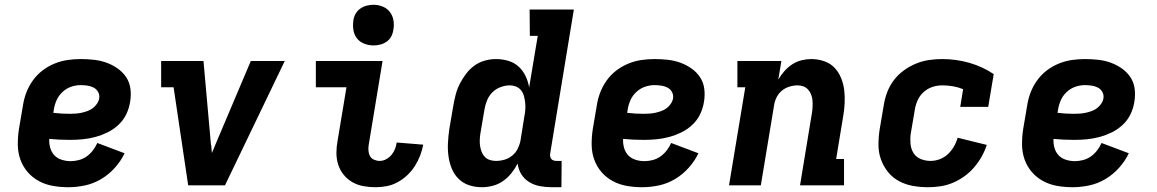

<svg xmlns="http://www.w3.org/2000/svg" viewBox="-20 -775 4840 803"><path d="M266 8Q233 8 201.5 2.5Q170 -3 143 -17.5Q116 -32 96 -55Q76 -78 65.5 -107Q55 -136 54.5 -168.5Q54 -201 59 -234L76 -334Q80 -361 90 -387.5Q100 -414 117 -438Q134 -462 157.5 -480Q181 -498 208 -509Q235 -520 262.5 -524Q290 -528 317 -528Q345 -528 372.5 -525Q400 -522 425 -513Q450 -504 471.5 -489Q493 -474 507.5 -452.5Q522 -431 525.5 -403.5Q529 -376 524 -348Q520 -322 508 -297Q496 -272 475 -252.5Q454 -233 429 -221Q404 -209 378 -202Q352 -195 325.5 -192.5Q299 -190 273 -190Q251 -190 229 -191Q207 -192 186 -194Q185 -175 190 -157Q195 -139 207 -126Q219 -113 237.5 -107Q256 -101 275 -101Q292 -101 309.5 -105.5Q327 -110 342 -120.5Q357 -131 368.5 -146Q380 -161 387 -177L501 -134Q486 -102 460.5 -73.5Q435 -45 403 -26Q371 -7 335.5 0.5Q300 8 266 8ZM273 -299Q285 -299 297.5 -300Q310 -301 321.5 -303.5Q333 -306 345.5 -310.5Q358 -315 368 -322.5Q378 -330 385.5 -341Q393 -352 395 -364Q397 -379 390 -391Q383 -403 371 -409Q359 -415 345 -417Q331 -419 317 -419Q297 -419 277 -412Q257 -405 241 -390Q225 -375 216.5 -355.5Q208 -336 205 -316L203 -303Q221 -301 238 -300Q255 -299 273 -299Z M767 0 706 -410H654V-520H831L862 -173Q864 -164 864.5 -154.5Q865 -145 866 -135Q871 -145 874.5 -154.5Q878 -164 882 -173L1029 -520H1171L921 0Z M1551 8Q1525 8 1500 3.5Q1475 -1 1454 -13Q1433 -25 1417.5 -44Q1402 -63 1394.5 -86.5Q1387 -110 1387 -135.5Q1387 -161 1392 -187L1429 -410H1301V-520H1580L1522 -169Q1520 -157 1521 -144.5Q1522 -132 1527.5 -122Q1533 -112 1544.5 -107Q1556 -102 1568 -102Q1582 -102 1595 -109Q1608 -116 1617.5 -127.5Q1627 -139 1632 -152Q1637 -165 1639 -179L1750 -170Q1746 -147 1737 -124Q1728 -101 1715 -80.5Q1702 -60 1683.5 -42.5Q1665 -25 1643 -13Q1621 -1 1597.5 3.5Q1574 8 1551 8ZM1542 -585Q1522 -585 1503 -592.5Q1484 -600 1472.5 -615Q1461 -630 1458 -650Q1455 -670 1458 -690Q1460 -705 1467.5 -718Q1475 -731 1487.5 -739.5Q1500 -748 1514 -751.5Q1528 -755 1542 -755Q1562 -755 1580.5 -747.5Q1599 -740 1610.5 -725Q1622 -710 1625.5 -690Q1629 -670 1625 -650Q1623 -635 1616 -622Q1609 -609 1596.5 -600.5Q1584 -592 1570 -588.5Q1556 -585 1542 -585Z M1996 8Q1967 8 1941.5 -0.5Q1916 -9 1897.5 -27.5Q1879 -46 1869 -71Q1859 -96 1855.5 -123Q1852 -150 1853.5 -178Q1855 -206 1859 -234L1876 -334Q1880 -357 1886 -380Q1892 -403 1903 -424.5Q1914 -446 1929 -466Q1944 -486 1964 -500.5Q1984 -515 2007.5 -521.5Q2031 -528 2054 -528Q2081 -528 2106 -520.5Q2131 -513 2149 -496.5Q2167 -480 2178 -457Q2189 -434 2193 -409L2229 -625H2196L2195 -735H2380L2281 -133Q2280 -127 2281 -121Q2282 -115 2285.5 -110.5Q2289 -106 2295 -104Q2301 -102 2307 -102H2329L2328 8H2288Q2262 8 2238 3.5Q2214 -1 2193.5 -13.5Q2173 -26 2160.5 -46Q2148 -66 2145 -91Q2134 -70 2119 -51Q2104 -32 2084 -18Q2064 -4 2041 2Q2018 8 1996 8ZM2054 -102Q2072 -102 2089.5 -107Q2107 -112 2122 -124Q2137 -136 2145.5 -153.5Q2154 -171 2157 -188L2173 -288Q2176 -303 2177 -317Q2178 -331 2176.5 -345Q2175 -359 2171.5 -372.5Q2168 -386 2160 -396.5Q2152 -407 2139 -412.5Q2126 -418 2112 -418Q2093 -418 2073 -410.5Q2053 -403 2038.5 -388Q2024 -373 2016.5 -354Q2009 -335 2006 -316L1989 -216Q1987 -203 1986.5 -189.5Q1986 -176 1988 -163.5Q1990 -151 1994.5 -139.5Q1999 -128 2007.5 -119Q2016 -110 2028.5 -106Q2041 -102 2054 -102Z M2666 8Q2633 8 2601.5 2.5Q2570 -3 2543 -17.5Q2516 -32 2496 -55Q2476 -78 2465.5 -107Q2455 -136 2454.5 -168.5Q2454 -201 2459 -234L2476 -334Q2480 -361 2490 -387.5Q2500 -414 2517 -438Q2534 -462 2557.5 -480Q2581 -498 2608 -509Q2635 -520 2662.5 -524Q2690 -528 2717 -528Q2745 -528 2772.5 -525Q2800 -522 2825 -513Q2850 -504 2871.5 -489Q2893 -474 2907.5 -452.5Q2922 -431 2925.5 -403.5Q2929 -376 2924 -348Q2920 -322 2908 -297Q2896 -272 2875 -252.5Q2854 -233 2829 -221Q2804 -209 2778 -202Q2752 -195 2725.5 -192.5Q2699 -190 2673 -190Q2651 -190 2629 -191Q2607 -192 2586 -194Q2585 -175 2590 -157Q2595 -139 2607 -126Q2619 -113 2637.5 -107Q2656 -101 2675 -101Q2692 -101 2709.5 -105.5Q2727 -110 2742 -120.5Q2757 -131 2768.5 -146Q2780 -161 2787 -177L2901 -134Q2886 -102 2860.5 -73.5Q2835 -45 2803 -26Q2771 -7 2735.5 0.5Q2700 8 2666 8ZM2673 -299Q2685 -299 2697.5 -300Q2710 -301 2721.5 -303.5Q2733 -306 2745.5 -310.5Q2758 -315 2768 -322.5Q2778 -330 2785.5 -341Q2793 -352 2795 -364Q2797 -379 2790 -391Q2783 -403 2771 -409Q2759 -415 2745 -417Q2731 -419 2717 -419Q2697 -419 2677 -412Q2657 -405 2641 -390Q2625 -375 2616.5 -355.5Q2608 -336 2605 -316L2603 -303Q2621 -301 2638 -300Q2655 -299 2673 -299Z M3029 0 3097 -410H3064V-520H3248L3235 -442Q3246 -461 3260.5 -477.5Q3275 -494 3293.5 -506Q3312 -518 3332.5 -523Q3353 -528 3373 -528Q3401 -528 3427 -519Q3453 -510 3470.5 -491.5Q3488 -473 3498 -448Q3508 -423 3511 -396.5Q3514 -370 3512.5 -342Q3511 -314 3506 -286L3477 -110H3510V0H3326L3376 -304Q3378 -317 3378.5 -330Q3379 -343 3378 -355.5Q3377 -368 3372.5 -379.5Q3368 -391 3360 -400Q3352 -409 3340.5 -413.5Q3329 -418 3316 -418Q3299 -418 3281 -412.5Q3263 -407 3249 -395Q3235 -383 3227 -366Q3219 -349 3217 -332L3162 0Z M3862 8Q3829 8 3798 2.5Q3767 -3 3740 -17.5Q3713 -32 3694 -55.5Q3675 -79 3664.5 -108Q3654 -137 3654 -169.5Q3654 -202 3659 -234L3676 -334Q3680 -361 3690 -388Q3700 -415 3717.5 -438.5Q3735 -462 3759.5 -480Q3784 -498 3811 -509Q3838 -520 3865.5 -524Q3893 -528 3920 -528Q3980 -528 4035 -512Q4090 -496 4136 -465L4113 -328H3996L4008 -402Q3989 -410 3966.5 -414Q3944 -418 3921 -418Q3900 -418 3880 -411.5Q3860 -405 3843.5 -390.5Q3827 -376 3818 -356Q3809 -336 3806 -316L3789 -216Q3786 -195 3788 -173.5Q3790 -152 3800.5 -135Q3811 -118 3830.5 -110Q3850 -102 3872 -102Q3891 -102 3910 -109Q3929 -116 3944 -130Q3959 -144 3969.5 -162Q3980 -180 3985 -199L4107 -169Q4099 -144 4085.5 -120Q4072 -96 4054 -75Q4036 -54 4013 -37.5Q3990 -21 3965 -10.5Q3940 0 3913.5 4Q3887 8 3862 8Z M4466 8Q4433 8 4401.5 2.5Q4370 -3 4343 -17.5Q4316 -32 4296 -55Q4276 -78 4265.5 -107Q4255 -136 4254.5 -168.5Q4254 -201 4259 -234L4276 -334Q4280 -361 4290 -387.5Q4300 -414 4317 -438Q4334 -462 4357.5 -480Q4381 -498 4408 -509Q4435 -520 4462.5 -524Q4490 -528 4517 -528Q4545 -528 4572.5 -525Q4600 -522 4625 -513Q4650 -504 4671.5 -489Q4693 -474 4707.5 -452.5Q4722 -431 4725.5 -403.5Q4729 -376 4724 -348Q4720 -322 4708 -297Q4696 -272 4675 -252.5Q4654 -233 4629 -221Q4604 -209 4578 -202Q4552 -195 4525.5 -192.5Q4499 -190 4473 -190Q4451 -190 4429 -191Q4407 -192 4386 -194Q4385 -175 4390 -157Q4395 -139 4407 -126Q4419 -113 4437.5 -107Q4456 -101 4475 -101Q4492 -101 4509.5 -105.5Q4527 -110 4542 -120.5Q4557 -131 4568.5 -146Q4580 -161 4587 -177L4701 -134Q4686 -102 4660.5 -73.5Q4635 -45 4603 -26Q4571 -7 4535.5 0.5Q4500 8 4466 8ZM4473 -299Q4485 -299 4497.5 -300Q4510 -301 4521.5 -303.5Q4533 -306 4545.5 -310.5Q4558 -315 4568 -322.5Q4578 -330 4585.5 -341Q4593 -352 4595 -364Q4597 -379 4590 -391Q4583 -403 4571 -409Q4559 -415 4545 -417Q4531 -419 4517 -419Q4497 -419 4477 -412Q4457 -405 4441 -390Q4425 -375 4416.5 -355.5Q4408 -336 4405 -316L4403 -303Q4421 -301 4438 -300Q4455 -299 4473 -299Z"/></svg>

Font: Iosevka HT Extrabold Extended
Style: Italic
Weight: 800
Width: 7
Italic angle: -9°
Monospace: yes
Designer: Belleve Invis
Foundry: Belleve Invis
Version: Version 32.3.0; ttfautohint (v1.8.4)